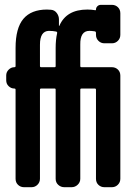

<svg xmlns="http://www.w3.org/2000/svg" viewBox="-20 -780 540 800"><path d="M146.5 -593.8V-504.9Q146.5 -500 151.4 -500H208Q211.9 -500 211.9 -504.9V-580.1Q211.9 -614.3 217.8 -640.6Q219.7 -645.5 214.8 -648.4Q200.2 -651.4 183.6 -651.4Q146.5 -650.4 146.5 -593.8ZM40 -411.1Q26.4 -411.1 16.1 -420.9Q5.9 -430.7 5.9 -445.3V-465.8Q5.9 -479.5 16.1 -489.7Q26.4 -500 40 -500Q44.9 -500 44.9 -504.9V-580.1Q44.9 -663.1 77.6 -701.7Q110.4 -740.2 175.8 -740.2Q177.7 -740.2 184.1 -739.7Q190.4 -739.3 192.4 -739.3Q207 -738.3 216.3 -726.1Q225.6 -713.9 225.6 -699.2V-672.9Q225.6 -671.9 226.6 -671.9Q227.5 -671.9 227.5 -672.9Q256.8 -740.2 343.8 -740.2Q361.3 -740.2 377.9 -737.3Q379.9 -737.3 379.9 -740.2Q379.9 -748 385.7 -753.9Q391.6 -759.8 400.4 -759.8H446.3Q460.9 -759.8 471.2 -750Q481.4 -740.2 481.4 -724.6V-634.8Q481.4 -620.1 471.2 -609.9Q460.9 -599.6 446.3 -599.6H415Q400.4 -599.6 390.1 -609.9Q379.9 -620.1 379.9 -634.8V-642.6Q379.9 -648.4 375 -649.4Q361.3 -651.4 352.5 -651.4Q313.5 -651.4 314.5 -593.8V-504.9Q314.5 -500 319.3 -500H446.3Q460.9 -500 471.2 -490.2Q481.4 -480.5 481.4 -464.8V-35.2Q481.4 -20.5 471.2 -10.3Q460.9 0 446.3 0H415Q400.4 0 390.1 -9.8Q379.9 -19.5 379.9 -35.2V-406.2Q379.9 -411.1 375 -411.1H319.3Q314.5 -411.1 314.5 -406.2V-35.2Q314.5 -20.5 303.7 -10.3Q293 0 278.3 0H248Q233.4 0 222.7 -9.8Q211.9 -19.5 211.9 -35.2V-406.2Q211.9 -411.1 208 -411.1H151.4Q146.5 -411.1 146.5 -406.2V-35.2Q146.5 -20.5 136.2 -10.3Q126 0 111.3 0H80.1Q65.4 0 55.2 -9.8Q44.9 -19.5 44.9 -35.2V-406.2Q44.9 -411.1 40 -411.1Z"/></svg>

Font: Rounded-L Mgen+ 1m medium
Style: Regular
Weight: 500
Designer: [Source Han Sans]
Ryoko NISHIZUKA  (kana & ideographs); Paul D. Hunt (Latin, Greek & Cyrillic); Wenlong ZHANG  (bopomofo
Version: Version 1.059.20150602